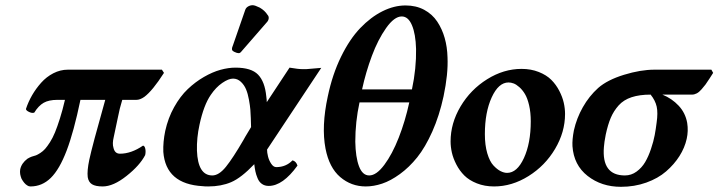

<svg xmlns="http://www.w3.org/2000/svg" viewBox="-20 -702 2743 733"><path d="M598.1 -436 606 -423.8Q562 -355 530.8 -332Q514.6 -320.8 501 -320.8H446.8Q444.8 -313 441.9 -303.5Q439 -293.9 437.3 -286.9Q435.5 -279.8 430.2 -254.4Q424.8 -229 414.1 -178.2Q408.2 -153.8 413.1 -138.2Q418 -115.2 438 -115.2Q481 -115.2 525.9 -146Q532.2 -145.5 534.7 -134Q537.1 -122.6 534.2 -109.9Q513.7 -70.3 463.1 -30.3Q412.6 9.8 372.1 9.8Q344.7 9.8 331.3 1.5Q317.9 -6.8 314.9 -25.9Q312 -49.8 320.8 -91.8Q331.5 -142.6 381.8 -320.8H287.1Q261.7 -198.7 234.4 -127Q207 -55.2 173.8 -22.7Q140.6 9.8 96.2 9.8Q89.4 9.8 84 5.9Q72.3 -1 62 -20Q58.6 -28.8 57.1 -37.1Q55.7 -45.9 57.1 -55.2Q62 -79.1 85 -96.2Q94.2 -101.6 101.1 -104Q110.8 -106.4 117.2 -108.9Q123.5 -111.3 133.8 -117.9Q144 -124.5 152.1 -133.5Q160.2 -142.6 170.7 -158.9Q181.2 -175.3 189.9 -196.5Q198.7 -217.8 208.7 -249.5Q218.8 -281.2 228 -320.8H199.2Q166.5 -320.8 146.7 -309.6Q127 -298.3 110.8 -272Q102.5 -269 90.8 -274.7Q79.1 -280.3 79.1 -286.1Q87.9 -313 102.5 -338.4Q117.2 -363.8 137.2 -386.2Q157.2 -408.7 183.8 -422.4Q210.4 -436 238.8 -436Z M916.5 -180.2 938.5 -216.8 937.5 -251Q937 -267.6 935.8 -283Q934.6 -298.3 930.4 -321.3Q926.3 -344.2 919.4 -360.8Q912.6 -377.4 899.7 -389.6Q886.7 -401.9 869.6 -401.9Q852.5 -401.9 828.4 -385.3Q804.2 -368.7 784.7 -339.8Q757.8 -300.8 741.7 -226.1Q730.5 -175.3 731.9 -127Q735.4 -32.2 790.5 -32.2Q815.9 -32.2 842.5 -65.2Q869.1 -98.1 909.7 -168Q910.6 -169.9 913.1 -174.1Q915.5 -178.2 916.5 -180.2ZM878.9 -443.8Q939.5 -443.8 965.3 -417Q991.2 -390.1 996.6 -334Q998.5 -320.3 998.5 -312L1085.4 -443.8Q1118.7 -438 1135.7 -438H1148.9Q1171.4 -439.5 1206.5 -442.9L999.5 -130.9Q999.5 -119.6 1003.2 -104.7Q1006.8 -89.8 1015.4 -76.9Q1023.9 -64 1034.7 -64Q1071.8 -64 1096.7 -89.8Q1110.4 -86.4 1115.7 -69.8Q1059.6 7.8 1005.9 7.8Q990.7 7.8 980 0.2Q969.2 -7.3 963.4 -21.5Q957.5 -35.6 955.1 -47.4Q952.6 -59.1 950.7 -75.2Q900.9 -22.9 862.5 -6.6Q824.2 9.8 774.9 9.8Q760.7 9.8 753.9 8.8Q612.8 1 603.5 -122.1Q602.1 -160.2 610.8 -202.1Q621.6 -251.5 644.8 -293Q668 -334.5 696.8 -361.8Q725.6 -389.2 758.5 -408.2Q791.5 -427.2 821.8 -435.5Q852.1 -443.8 878.9 -443.8ZM944.8 -682.1Q953.1 -682.1 971.7 -672.9Q991.2 -661.6 1001.5 -645Q1005.9 -640.6 1005.9 -633.8Q1005.9 -626 1000.5 -619.1L902.8 -506.8Q897 -499 891.6 -499Q884.8 -499 875.2 -503.7Q865.7 -508.3 865.7 -513.2V-517.1Q865.7 -518.1 866.2 -519.8Q866.7 -521.5 866.7 -522Q867.2 -523.4 868.2 -525.9Q869.1 -528.3 869.6 -529.8L916.5 -665Q919.4 -672.9 927.5 -677.5Q935.5 -682.1 944.8 -682.1Z M1542.5 -311H1352.5Q1336.4 -236.8 1336.4 -161.1Q1337.4 -102.1 1350.6 -67.1Q1363.8 -32.2 1389.6 -32.2Q1417 -32.2 1447.3 -72.8Q1477.5 -113.3 1502.2 -176.3Q1526.9 -239.3 1542.5 -311ZM1513.7 -639.2Q1485.4 -639.2 1454.1 -595Q1422.9 -550.8 1399.7 -488.5Q1376.5 -426.3 1362.3 -360.8H1552.7Q1569.8 -441.4 1568.4 -515.1Q1566.9 -572.3 1552.7 -605.7Q1538.6 -639.2 1513.7 -639.2ZM1231.4 -334Q1249 -418 1282 -485.4Q1314.9 -552.7 1355.2 -594.7Q1395.5 -636.7 1439.9 -658.9Q1484.4 -681.2 1528.3 -681.2Q1568.4 -681.2 1599.4 -664.6Q1630.4 -647.9 1649.2 -619.6Q1668 -591.3 1677.7 -556.9Q1687.5 -522.5 1688.5 -482.9Q1691.4 -419.9 1673.3 -334Q1657.2 -259.8 1630.4 -199.7Q1603.5 -139.6 1572.8 -101.3Q1542 -63 1506.6 -37.4Q1471.2 -11.7 1439 -1Q1406.7 9.8 1376.5 9.8Q1320.8 9.8 1278.8 -26.1Q1236.8 -62 1222.7 -134.8Q1206.5 -219.2 1231.4 -334Z M1921.4 -387.2Q1883.3 -387.2 1857.2 -330.3Q1831.1 -273.4 1831.1 -189.9Q1831.1 -147.9 1840.3 -116.7Q1849.6 -85.4 1863.8 -70.3Q1877.9 -55.2 1891.1 -48.6Q1904.3 -42 1916 -42Q1954.1 -42 1980.2 -98.6Q2006.3 -155.3 2006.3 -238.8Q2006.3 -272.9 2000 -300Q1993.7 -327.1 1984.1 -343Q1974.6 -358.9 1962.6 -369.4Q1950.7 -379.9 1940.7 -383.5Q1930.7 -387.2 1921.4 -387.2ZM1866.2 9.8Q1830.1 9.8 1800.5 -2Q1771 -13.7 1752.7 -32Q1734.4 -50.3 1722.2 -74Q1710 -97.7 1705.1 -119.6Q1700.2 -141.6 1700.2 -162.1Q1700.2 -231.4 1738.3 -295.7Q1776.4 -359.9 1839.6 -399.4Q1902.8 -439 1971.2 -439Q2007.3 -439 2036.9 -427.2Q2066.4 -415.5 2084.7 -397.2Q2103 -378.9 2115.2 -355.2Q2127.4 -331.5 2132.3 -309.6Q2137.2 -287.6 2137.2 -267.1Q2137.2 -197.8 2099.1 -133.5Q2061 -69.3 1997.8 -29.8Q1934.6 9.8 1866.2 9.8Z M2365.7 -32.2Q2390.1 -32.2 2410.2 -46.9Q2430.2 -61.5 2442.9 -83Q2455.6 -104.5 2465.3 -133.5Q2475.1 -162.6 2479.5 -186.3Q2483.9 -210 2486.8 -233.9Q2492.2 -271 2487.1 -294.7Q2481.9 -318.4 2463.9 -340.8Q2421.4 -340.8 2391.1 -330.8Q2360.8 -320.8 2341.8 -299.6Q2322.8 -278.3 2311.8 -252.4Q2300.8 -226.6 2292.5 -188Q2286.6 -157.7 2285.6 -141.1Q2276.4 -32.2 2365.7 -32.2ZM2621.6 -340.8H2508.8Q2544.9 -326.2 2570.8 -298.6Q2596.7 -271 2603.5 -232.9Q2608.4 -202.1 2601.6 -171.9Q2594.2 -138.2 2574 -106.2Q2553.7 -74.2 2522.9 -47.6Q2492.2 -21 2447.3 -4.9Q2402.3 11.2 2350.6 11.2Q2276.4 11.2 2223.4 -30.3Q2170.4 -71.8 2165.5 -144Q2164.1 -168.5 2170.9 -204.1Q2181.2 -250.5 2205.1 -292.7Q2229 -335 2263.7 -366.2Q2298.8 -397 2362.3 -416.5Q2425.8 -436 2478.5 -436H2695.8L2702.6 -423.8Q2699.7 -419.4 2689.2 -402.8Q2678.7 -386.2 2673.3 -379.2Q2668 -372.1 2658.4 -361.1Q2648.9 -350.1 2639.9 -345.5Q2630.9 -340.8 2621.6 -340.8Z"/></svg>

Font: Common Serif
Style: Bold Italic
Weight: 700
Italic angle: -12°
Designer: Philipp H. Poll, Khaled Hosny
Foundry: Stefan Peev, Context Ltd.
Version: Version 1.026